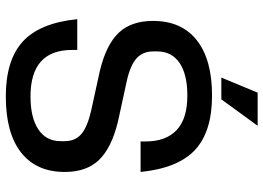

<svg xmlns="http://www.w3.org/2000/svg" viewBox="-143 -754 907 661"><g transform="rotate(90 310.5 -423.5)"><path d="M46 -236H152V-218Q152 -75 312 -75Q385 -75 425.5 -102Q466 -129 466 -179V-192Q466 -229 441.5 -250Q417 -271 360 -284L223 -314Q133 -336 92.5 -379Q52 -422 52 -497Q52 -595 118.5 -647.5Q185 -700 309 -700Q433 -700 496 -641.5Q559 -583 572 -454H467V-471Q467 -541 428 -578Q389 -615 309 -615Q236 -615 196.5 -588Q157 -561 157 -511V-498Q157 -461 181.5 -439.5Q206 -418 261 -406L399 -376Q489 -354 530.5 -311Q572 -268 572 -193Q572 -95 505 -42.5Q438 10 312 10Q187 10 123 -48.5Q59 -107 46 -236ZM299 -857H413L322 -732H247Z"/></g></svg>

Font: Mozilla Headline BETA
Style: Regular
Weight: 400
Designer: Studio DRAMA
Foundry: Studio DRAMA
Version: Version 0.100